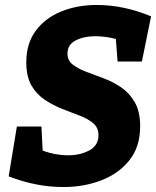

<svg xmlns="http://www.w3.org/2000/svg" viewBox="-20 -740 630 774"><path d="M235 14Q126 14 15 -29L48 -230H147L152 -133Q202 -114 255 -114Q304 -114 340.5 -134Q377 -154 377 -195Q377 -225 356 -243Q335 -261 302 -273.5Q269 -286 232 -300.5Q195 -315 161.5 -337Q128 -359 107 -395Q86 -431 86 -489Q86 -565 124.5 -616.5Q163 -668 227.5 -694Q292 -720 370 -720Q479 -720 589 -674L552 -492H454L447 -583Q404 -594 364 -594Q318 -594 285 -577Q252 -560 252 -524Q252 -496 273.5 -479.5Q295 -463 328 -450.5Q361 -438 398.5 -424Q436 -410 469 -387.5Q502 -365 523.5 -327.5Q545 -290 545 -231Q545 -149 502.5 -95Q460 -41 389.5 -13.5Q319 14 235 14Z"/></svg>

Font: Bitter ExtraBold
Style: Italic
Weight: 800
Italic angle: -9°
Designer: Sol Matas, and Bitter project Authors
Foundry: Sol Matas
Version: Version 2.001